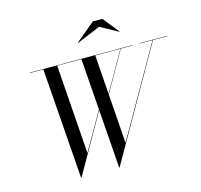

<svg xmlns="http://www.w3.org/2000/svg" viewBox="-133 -1115 1330 1271"><g transform="rotate(-15 532.0 -480.0)"><path d="M529 10 473 -750H568L612 -137L962 -750H965L532 10ZM268 10 212 -750H307L351 -137L511 -417H514L271 10ZM120 -747.5V-750H825.5V-747.5ZM552 -417 742 -750H744.5L555 -417ZM873.5 -747.5V-750H1063.5V-747.5ZM481 -857.5 479 -859.5 611 -969.5H676L764.5 -859.5L763.5 -857.5L641.5 -924.5Z"/></g></svg>

Font: Bodoni Moda 72pt
Style: Italic
Weight: 400
Italic angle: -13°
Designer: Owen Earl
Foundry: indestructible type
Version: Version 2.005